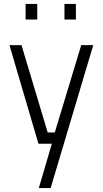

<svg xmlns="http://www.w3.org/2000/svg" viewBox="-20 -729 521 974"><path d="M28 -500H89L222 -57H258L392 -500H453L237 225H177L243 0H175ZM110 -630V-709H169V-630ZM307 -630V-709H365V-630Z"/></svg>

Font: TypoPRO Titillium Text
Style: 250 wt
Weight: 300
Designer: Accademia di Belle Arti di Urbino and others
Foundry: Accademia di Belle Arti di Urbino and others.
Version: Version 25.000